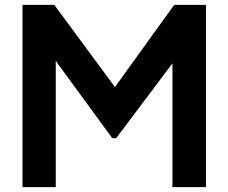

<svg xmlns="http://www.w3.org/2000/svg" viewBox="-20 -765 933 785"><path d="M72 -745H202L450 -409L692 -745H822V0H685V-506L455 -200H439L208 -516V0H72Z"/></svg>

Font: Eudoxus Sans
Style: Bold
Weight: 700
Designer: Stijn de Vries
Foundry: tokotype
Version: Version 2.005